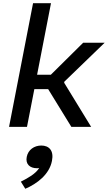

<svg xmlns="http://www.w3.org/2000/svg" viewBox="-20 -785 668 1188"><path d="M147 0 192.5 -233.5H278L421.5 0H544L377 -273L378 -279.5L627.5 -520.5H494.5L294.5 -322.5H209.5L295.5 -765H184.5L36 0ZM209 256C213.5 256 218 255.5 222.5 255C198.5 291.5 155.5 315.5 109 339L136.5 383C210 351.5 285.5 294 301.5 210.5C314.5 145.5 282.5 115.5 235.5 115.5C192 115.5 154 141.5 145.5 185.5C136.5 229.5 164 256 209 256Z"/></svg>

Font: Monaspace Neon Medium
Style: Italic
Weight: 500
Italic angle: -11°
Designer: Riley Cran & the Lettermatic Team
Foundry: Lettermatic
Version: Version 1.200 (Monaspace Neon)